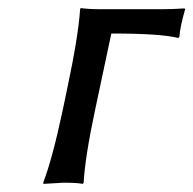

<svg xmlns="http://www.w3.org/2000/svg" viewBox="-20 -452 478 475"><path d="M145.5 -229Q173.8 -361.8 178.2 -429.2L179.7 -432.1Q197.3 -429.2 231 -429.2H381.3Q406.2 -429.2 436.5 -431.2L438 -429.2Q425.3 -384.8 423.8 -360.8L420.9 -357.9Q379.9 -369.1 255.4 -369.1L215.3 -180.2Q190.4 -63.5 187 0L184.6 2.9Q170.9 0 137.2 0Q137.2 0 87.4 2.9L86.9 0Q109.9 -60.5 135.3 -180.2Z"/></svg>

Font: Linux Biolinum
Style: Italic
Weight: 400
Italic angle: -12°
Designer: Philipp H. Poll
Foundry: Philipp H. Poll
Version: Version 1.1.3 ; ttfautohint (v0.9)